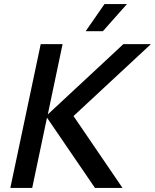

<svg xmlns="http://www.w3.org/2000/svg" viewBox="-20 -928 765 948"><path d="M31 0 181 -710H289L216 -363L589 -710H725L343 -355L585 0H449L212 -347L139 0ZM403 -774 496 -908H607L488 -774Z"/></svg>

Font: Geist Medium
Style: Italic
Weight: 500
Italic angle: -12°
Designer: Basement.studio, Andrés Briganti, Mateo Zaragoza
Foundry: Basement.studio, Vercel, Andrés Briganti, Guido Ferreyra, Mateo Zaragoza
Version: Version 1.500; ttfautohint (v1.8.4.7-5d5b)